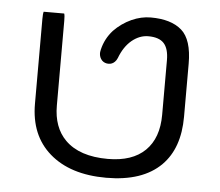

<svg xmlns="http://www.w3.org/2000/svg" viewBox="-45 -625 771 674"><g transform="rotate(5 340.0 -288.0)"><path d="M83.5 -562.5Q81.1 -556.2 81.1 -537.1V-238.3Q81.1 -127 152.8 -64.5Q225.6 -1 352.5 -1Q480.5 -1 545.9 -66.4Q606.4 -127 606.4 -238.3V-424.8Q606.4 -509.8 569.1 -542.5Q531.7 -575.2 460 -575.2Q426.3 -575.2 392.6 -560.1Q357.4 -543.9 331.1 -516.6Q304.2 -486.8 294.9 -447.8L293.5 -440.4Q293 -438.5 293 -435.5Q293 -419.9 303.2 -409.2Q312.5 -400.4 326.2 -400.4Q338.9 -400.4 348.1 -409.7Q353.5 -415 356.9 -423.3Q372.1 -463.9 398.9 -486.3Q426.3 -508.8 457 -508.8Q495.1 -508.8 512.2 -490Q529.3 -471.2 529.3 -430.7V-238.3Q529.3 -156.2 483.9 -111.8Q438.5 -67.4 352.5 -67.4Q252.4 -67.4 202.1 -117.7Q158.2 -161.6 158.2 -238.3V-537.1Q158.2 -556.2 155.8 -562.5Z"/></g></svg>

Font: YuPearl-Light
Style: Light
Weight: 300
Designer: Max Yao
Foundry: Max-Everyday
Version: Version 1.011; ttfautohint (v1.8.3)